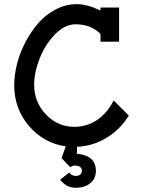

<svg xmlns="http://www.w3.org/2000/svg" viewBox="-20 -701 697 917"><path d="M273.9 54.2 315.9 98.1Q324.2 89.8 338.9 89.8Q354 89.8 362.5 96.4Q371.1 103 371.1 115.2Q371.1 126.5 363 132.8Q355 139.2 342.8 139.2Q321.8 139.2 311 123L267.1 157.2Q284.2 178.2 301.8 187Q319.3 195.8 342.8 195.8Q383.3 195.8 410.6 174.3Q438 152.8 438 115.2Q438 41.5 347.2 33.2L348.1 0Q422.9 -2.9 488.3 -42.5Q553.7 -82 595.2 -148.9L522.9 -221.2Q492.2 -160.6 443.4 -127.9Q394.5 -95.2 335 -95.2Q255.9 -95.2 199.5 -154.3Q143.1 -213.4 143.1 -295.9Q143.1 -354.5 169.2 -421.1Q195.3 -487.8 242.2 -536.4Q289.1 -585 340.8 -585Q414.1 -585 460 -539.1V-502H548.8V-665H460V-650.9Q395.5 -681.2 346.2 -681.2Q294.4 -681.2 246.6 -656.2Q198.7 -631.3 163.3 -590.8Q127.9 -550.3 101.3 -499.5Q74.7 -448.7 61.3 -395.5Q47.9 -342.3 47.9 -293.9Q47.9 -181.6 118.4 -99.4Q189 -17.1 293.9 -2Z"/></svg>

Font: Comic Neue Angular
Style: Bold
Weight: 700
Designer: Craig Rozynski
Foundry: Craig Rozynski
Version: Version 2.003